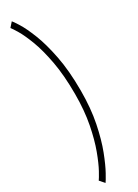

<svg xmlns="http://www.w3.org/2000/svg" viewBox="-255 -766 714 993"><g transform="rotate(-30 102.0 -269.0)"><path d="M41 214.5 16.5 186.5Q23 178 41.8 144Q60.5 110 82 52.2Q103.5 -5.5 119 -84.8Q134.5 -164 134.5 -263Q134.5 -374.5 119 -457.8Q103.5 -541 82 -597.5Q60.5 -654 41.5 -685.8Q22.5 -717.5 15.5 -725.5L39 -752Q45 -746 65.5 -713.2Q86 -680.5 110 -620Q134 -559.5 151.5 -470.5Q169 -381.5 169 -263Q169 -158 151.8 -73Q134.5 12 110.8 73.5Q87 135 67 171Q47 207 41 214.5Z"/></g></svg>

Font: Imbue Thin
Style: Regular
Weight: 100
Designer: Tyler Finck
Foundry: Etcetera Type Company
Version: Version 1.102